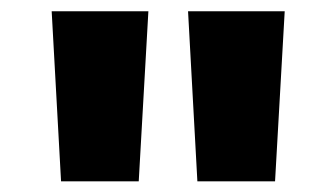

<svg xmlns="http://www.w3.org/2000/svg" viewBox="-20 -748 613 350"><path d="M91.3 -417.5 74.2 -727.5H250.5L232.9 -417.5ZM339.8 -417.5 322.8 -727.5H499L481.4 -417.5Z"/></svg>

Font: Inter 24pt Black
Style: Regular
Weight: 900
Designer: Rasmus Andersson
Foundry: rsms
Version: Version 4.001;git-66647c0bb